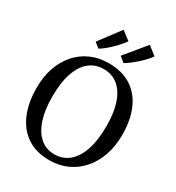

<svg xmlns="http://www.w3.org/2000/svg" viewBox="-231 -1135 1181 1286"><g transform="rotate(30 360.0 -492.0)"><path d="M354 11Q247 12.5 175.5 -35.8Q104 -84 68.5 -169.8Q33 -255.5 33 -367Q33 -455.5 58 -526.2Q83 -597 128.5 -647.5Q174 -698 235.5 -724.8Q297 -751.5 369 -751.5Q475 -751.5 545.8 -705.5Q616.5 -659.5 652.2 -576Q688 -492.5 688 -380Q688 -292 663 -220.5Q638 -149 593 -97.5Q548 -46 487 -18Q426 10 354 11ZM358.5 -40Q421.5 -40 468.2 -78.2Q515 -116.5 541 -192Q567 -267.5 567 -379.5Q567 -479.5 543.2 -551.2Q519.5 -623 473.2 -661.8Q427 -700.5 361 -700.5Q298.5 -700.5 251.8 -663.8Q205 -627 179.2 -553.2Q153.5 -479.5 153.5 -367Q153.5 -267.5 177.2 -194Q201 -120.5 246.8 -80.2Q292.5 -40 358.5 -40ZM454 -801 413.5 -834.5 546 -995 612 -943.5Q598.5 -924 579 -903.5Q559.5 -883 537.5 -863.2Q515.5 -843.5 494 -827.5Q472.5 -811.5 455 -801ZM260.5 -801 221 -832 343.5 -995 410.5 -943.5Q392 -918 366 -890.2Q340 -862.5 312.5 -838.8Q285 -815 261.5 -801Z"/></g></svg>

Font: Merriweather 24pt
Style: Regular
Weight: 400
Designer: Eben Sorkin
Foundry: Eben Sorkin
Version: Version 2.100